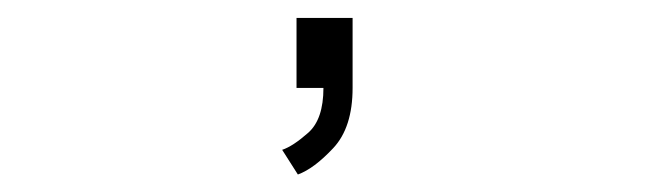

<svg xmlns="http://www.w3.org/2000/svg" viewBox="-20 -98 740 214"><path d="M310.5 0V-78H373V0Q373 44 351.5 67Q330 90 312 96.5L294.5 69Q306.5 65 323.5 50Q340.5 35 340.5 0Z"/></svg>

Font: Trispace SemiExpanded Thin
Style: Regular
Weight: 100
Width: 6
Designer: Tyler Finck
Foundry: Etcetera Type Company
Version: Version 1.210; ttfautohint (v1.8.3)